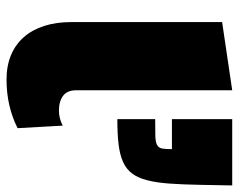

<svg xmlns="http://www.w3.org/2000/svg" viewBox="-92 -638 738 594"><g transform="rotate(90 277.0 -341.0)"><path d="M348.6 -452.1Q382.3 -452.1 400.9 -452.6Q419.4 -453.1 428.5 -458Q437.5 -462.9 439.5 -473.4Q441.4 -483.9 441.4 -503.9H348.6V-690.4H553.7L551.8 -588.9Q550.8 -535.2 547.9 -495.4Q544.9 -455.6 537.6 -427.2Q530.3 -398.9 517.1 -381.1Q503.9 -363.3 481.7 -353Q459.5 -342.8 426.8 -338.9Q394 -335 348.6 -335ZM376.5 -26.4Q308.6 7.8 226.1 7.8Q183.6 7.8 150.4 -6.1Q117.2 -20 94.5 -46.1Q71.8 -72.3 60.1 -109.1Q48.3 -146 48.3 -192.4V-659.2L259.3 -690.4V-207Q259.3 -180.2 276.4 -167.2Q293.5 -154.3 322.8 -154.3Q345.2 -154.3 368.7 -166Z"/></g></svg>

Font: Paytone One
Style: Regular
Weight: 400
Designer: vernon adams
Foundry: vernon adams
Version: 1.000